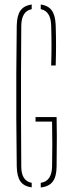

<svg xmlns="http://www.w3.org/2000/svg" viewBox="-20 -824 312 848"><path d="M120 3.5Q85.5 -1 70.2 -22.8Q55 -44.5 54 -88Q52.5 -199.5 52 -299.8Q51.5 -400 52 -500.2Q52.5 -600.5 54 -712Q55 -755.5 70.5 -777.5Q86 -799.5 120 -804V-783.5Q75.5 -775 74 -712Q73 -600.5 72.8 -500.2Q72.5 -400 72.8 -299.8Q73 -199.5 74 -88Q74 -25 120 -16.5ZM206 -535Q207.5 -582.5 207.5 -623.8Q207.5 -665 206 -712Q204 -775 160 -783.5V-804Q193.5 -799.5 209 -777.5Q224.5 -755.5 226 -712Q227.5 -665 227.5 -623.8Q227.5 -582.5 226 -535ZM160 4V-16.5Q208.5 -23.5 210 -88Q211 -141.5 211 -187.8Q211 -234 210 -287H137V-307H230Q231 -272.5 231 -222Q231 -171.5 230 -88Q229.5 -44 213 -22Q196.5 0 160 4Z"/></svg>

Font: Big Shoulders Stencil Display Thin
Style: Regular
Weight: 100
Designer: Patric King
Foundry: XO Type Co
Version: Version 1.000